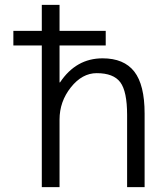

<svg xmlns="http://www.w3.org/2000/svg" viewBox="-20 -770 685 790"><path d="M152 -750H225V-643H415V-583H225V-431H227Q293 -530 402 -530Q490 -530 532.5 -475.5Q575 -421 575 -303V0H503V-297Q503 -394 475 -431.5Q447 -469 378 -469Q318 -469 271.5 -410.5Q225 -352 225 -278V0H152V-583H35V-643H152Z"/></svg>

Font: M PLUS 1p
Style: Regular
Weight: 400
Version: Version 1.062